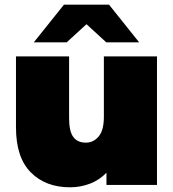

<svg xmlns="http://www.w3.org/2000/svg" viewBox="-20 -787 738 817"><path d="M648 -547H422V-290C422 -252 414.7 -224.2 400 -206.5C385.3 -188.8 367 -180 345 -180C321.7 -180 304 -188 292 -204C280 -220 274 -246.7 274 -284V-547H48V-245C48 -159.7 69 -95.8 111 -53.5C153 -11.2 208.7 10 278 10C308 10 336.3 4.8 363 -5.5C389.7 -15.8 413 -31.3 433 -52V0H648ZM432 -607H572L444 -767H252L124 -607H264L348 -684Z"/></svg>

Font: Montserrat Custom Black
Style: Regular
Weight: 900
Designer: Julieta Ulanovsky
Foundry: Julieta Ulanovsky
Version: Version 7.200